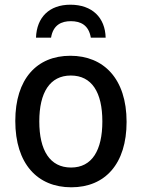

<svg xmlns="http://www.w3.org/2000/svg" viewBox="-20 -786 603 816"><path d="M279 -766C190 -766 136 -713 133 -626H197C206 -681 242 -696 281 -696C322 -696 357 -680 366 -626H429C427 -711 372 -766 279 -766ZM283 10C427 10 518 -90 518 -268C518 -452 420 -549 279 -549C136 -549 45 -450 45 -272C45 -90 139 10 283 10ZM282 -74C192 -74 147 -147 147 -270C147 -393 192 -465 281 -465C370 -465 415 -394 415 -270C415 -147 371 -74 282 -74Z"/></svg>

Font: Noto Sans Mono SemiCondensed Medium
Style: Regular
Weight: 500
Width: 4
Designer: Monotype Design Team
Foundry: Monotype Imaging Inc.
Version: Version 2.014